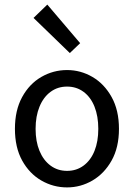

<svg xmlns="http://www.w3.org/2000/svg" viewBox="-20 -804 583 836"><path d="M272 12Q212 12 160 -18Q108 -48 76.5 -105Q45 -162 45 -243Q45 -324 76.5 -381.5Q108 -439 160 -469Q212 -499 272 -499Q331 -499 382.5 -469Q434 -439 466 -381.5Q498 -324 498 -243Q498 -162 466 -105Q434 -48 382.5 -18Q331 12 272 12ZM272 -60Q313 -60 344 -83Q375 -106 391.5 -147Q408 -188 408 -243Q408 -298 391.5 -339.5Q375 -381 344 -404Q313 -427 272 -427Q231 -427 200 -404Q169 -381 152 -339.5Q135 -298 135 -243Q135 -188 152 -147Q169 -106 200 -83Q231 -60 272 -60ZM284 -573 126 -726 186 -784 329 -616Z"/></svg>

Font: Assistant Medium
Style: Regular
Weight: 500
Designer: Hebrew By Ben Nathan, Latin by Paul Hunt
Version: Version 3.000